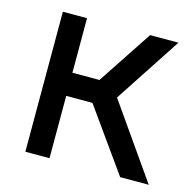

<svg xmlns="http://www.w3.org/2000/svg" viewBox="-85 -627 727 714"><g transform="rotate(15 279.0 -269.5)"><path d="M437 0H547L349 -283L517 -539H408L269 -329H165V-539H72V0H165V-240H266Z"/></g></svg>

Font: Mluvka Medium
Style: Regular
Weight: 500
Designer: Modified by Jiří Krblich, Original typeface by Gumpita Rahayu
Foundry: Gumpita Rahayu & Jiří Krblich
Version: Version 2.000;Glyphs 3.1.1 (3134)